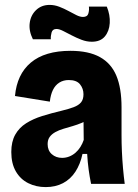

<svg xmlns="http://www.w3.org/2000/svg" viewBox="-20 -749 562 782"><path d="M166 13Q127 13 95 -3Q63 -19 44.5 -51Q26 -83 26 -130Q26 -172 42 -200.5Q58 -229 86.5 -247Q115 -265 152 -276.5Q189 -288 231 -298Q260 -305 280 -312.5Q300 -320 310 -332Q320 -344 320 -365Q320 -388 306 -405.5Q292 -423 260 -423Q238 -423 221.5 -412.5Q205 -402 195.5 -382.5Q186 -363 183 -335L41 -358Q45 -402 61 -436Q77 -470 105.5 -494Q134 -518 174.5 -530Q215 -542 267 -542Q341 -542 387 -516.5Q433 -491 454 -440.5Q475 -390 475 -312V-198Q475 -166 476.5 -132Q478 -98 481 -64Q484 -30 488 0H351Q345 -29 341 -58.5Q337 -88 335 -122H316Q307 -80 287 -49.5Q267 -19 236.5 -3Q206 13 166 13ZM233 -106Q248 -106 262 -111.5Q276 -117 287.5 -127Q299 -137 307.5 -150.5Q316 -164 321 -179L320 -274L348 -268Q333 -257 314 -249Q295 -241 276 -235.5Q257 -230 238.5 -224.5Q220 -219 205.5 -211Q191 -203 182.5 -191.5Q174 -180 174 -162Q174 -136 191 -121Q208 -106 233 -106ZM354 -579Q333 -579 312 -587Q291 -595 272 -605Q253 -615 237 -623Q221 -631 210 -631Q194 -631 190 -616.5Q186 -602 187 -589H114Q97 -623 101 -655Q105 -687 127 -708Q149 -729 182 -729Q202 -729 221.5 -721.5Q241 -714 258.5 -704.5Q276 -695 291 -687.5Q306 -680 318 -680Q336 -680 340 -694.5Q344 -709 342 -722H415Q429 -688 427 -655Q425 -622 407 -600.5Q389 -579 354 -579Z"/></svg>

Font: Bricolage Grotesque 24pt SemiCondensed ExtraBold
Style: Regular
Weight: 800
Width: 4
Designer: Mathieu Triay
Foundry: Atelier Triay
Version: Version 1.001;gftools[0.9.33.dev8+g029e19f]